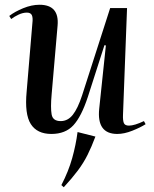

<svg xmlns="http://www.w3.org/2000/svg" viewBox="-20 -549 648 807"><path d="M19 -482Q42 -500 77.5 -514.5Q113 -529 146 -529Q230 -529 222 -441L197 -152Q192 -96 197 -68Q202 -40 235 -40Q265 -40 286 -66.5Q307 -93 325 -148L443 -515H514L497 -67Q496 -43 500.5 -32Q505 -21 522 -21Q545 -21 585 -40L592 -27Q570 -13 536 0.5Q502 14 473 14Q386 14 397 -92L425 -358L419 -359L349 -141Q322 -59 288.5 -22.5Q255 14 196 14Q136 14 109.5 -27.5Q83 -69 92 -164L116 -450Q119 -474 114 -485Q109 -496 93 -496Q76 -496 58 -487.5Q40 -479 27 -469ZM381 25Q365 68 348 102Q331 136 307 168Q283 200 248 238L238 229Q268 171 283.5 115.5Q299 60 306 6Z"/></svg>

Font: Literata 72pt Medium
Style: Italic
Weight: 500
Italic angle: -2°
Designer: Latin by Veronika Burian and Jose Scaglione. Greek by Irene Vlachou. Cyrillic by Vera Evstafieva
Foundry: TypeTogether
Version: Version 3.002